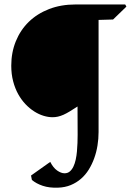

<svg xmlns="http://www.w3.org/2000/svg" viewBox="-20 -616 603 873"><path d="M494.1 -527.3 428.2 -525.4V-15.6Q428.2 15.1 423.3 45.4Q418.5 75.7 408.4 103.5Q398.4 131.3 383.5 155.3Q368.7 179.2 348.1 197Q327.6 214.8 301.5 225.6Q275.4 236.3 243.7 237.3Q204.1 238.8 174.3 228.8Q144.5 218.8 125 202.1L121.1 182.1L208.5 120.1Q221.7 146.5 239.7 159.2Q257.8 171.9 273.4 171.9Q287.6 171.9 297.4 163.6Q307.1 155.3 313.7 141.6Q320.3 127.9 324.2 110.1Q328.1 92.3 329.8 73Q331.5 53.7 332.3 34.2Q333 14.6 333 -2.4L332.5 -131.8Q312.5 -118.7 297.1 -109.4Q281.7 -100.1 268.6 -94.2Q255.4 -88.4 243.4 -85.7Q231.4 -83 218.8 -83Q199.2 -83 177.7 -89.6Q156.2 -96.2 135.5 -109.4Q114.7 -122.6 95.9 -142.3Q77.1 -162.1 62.7 -188Q48.3 -213.9 39.8 -246.3Q31.2 -278.8 31.2 -317.4Q31.2 -377.4 52 -428.5Q72.8 -479.5 110.8 -516.6Q148.9 -553.7 202.9 -574.7Q256.8 -595.7 323.7 -595.7H549.3L554.7 -585.9Z"/></svg>

Font: Varendra
Style: Regular
Weight: 700
Designer: Jacob Thomas
Foundry: Bangla Type Foundry
Version: Version 1.008